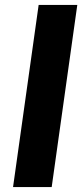

<svg xmlns="http://www.w3.org/2000/svg" viewBox="-20 -760 339 780"><path d="M294 -740 190 0H33L137 -740Z"/></svg>

Font: Pathway Extreme 8pt Thin 12pt
Style: Bold Italic
Weight: 700
Italic angle: -8°
Version: Version 1.001;gftools[0.9.26]